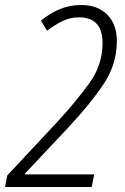

<svg xmlns="http://www.w3.org/2000/svg" viewBox="-34 -744 496 764"><path d="M-14 0H331L341 -50H65V-53L239 -238Q325 -330 378 -409Q431 -488 431 -581Q431 -647 393 -685.5Q355 -724 289 -724Q242 -724 202.5 -707Q163 -690 129 -662L153 -622Q184 -645 214.5 -660Q245 -675 280 -675Q374 -675 374 -573Q374 -486 322.5 -414.5Q271 -343 196 -261L-5 -46Z"/></svg>

Font: Noto Sans Display SemiCondensed Light
Style: Italic
Weight: 300
Width: 4
Italic angle: -12°
Designer: Monotype Design Team
Foundry: Monotype Imaging Inc.
Version: Version 1.900